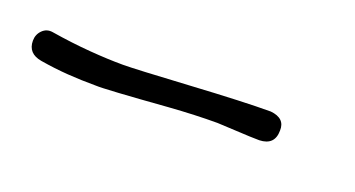

<svg xmlns="http://www.w3.org/2000/svg" viewBox="-22 -289 342 185"><g transform="rotate(20 148.5 -197.0)"><path d="M15.1 -213.4Q36.1 -210 55.2 -208.5Q74.2 -207 89.4 -207Q101.6 -207 156.5 -210.2Q211.4 -213.4 238.8 -213.4Q253.9 -211.9 253.4 -199.2Q253.4 -184.1 237.8 -183.6Q230.5 -183.6 212.6 -184.6Q194.8 -185.5 194.3 -185.5Q171.4 -185.5 145 -183.6Q80.6 -178.7 71.8 -179.2Q56.6 -179.2 42.7 -180.2Q28.8 -181.2 14.4 -183.6Q0 -186 0 -199.2Q0 -205.6 4.4 -210Q8.8 -214.4 15.1 -213.4Z"/></g></svg>

Font: Shan Inle Unicode
Style: Normal
Weight: 400
Version: 2.0 Jan 1st, 2014